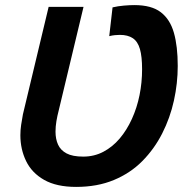

<svg xmlns="http://www.w3.org/2000/svg" viewBox="-20 -720 751 754"><path d="M279 14Q202 14 153.5 -13.5Q105 -41 82.5 -87.5Q60 -134 60 -189Q60 -209 63 -229.5Q66 -250 70 -271L171 -693H308L211 -288Q205 -265 201.5 -244Q198 -223 198 -203Q198 -174 208 -152Q218 -130 241.5 -117.5Q265 -105 307 -105Q350 -105 386 -124Q422 -143 450 -176Q478 -209 498 -253Q518 -297 528 -346.5Q538 -396 538 -448Q538 -498 529.5 -527.5Q521 -557 501.5 -570Q482 -583 451 -583Q442 -583 431.5 -582Q421 -581 409 -578L422 -691Q443 -696 466.5 -698Q490 -700 508 -700Q575 -700 611.5 -672Q648 -644 663 -591Q678 -538 678 -461Q678 -393 663 -325Q648 -257 617 -196Q586 -135 539 -87.5Q492 -40 427 -13Q362 14 279 14Z"/></svg>

Font: Ubuntu Sans
Style: Bold Italic
Weight: 700
Italic angle: -13.5°
Designer: Dalton Maag Ltd
Foundry: Dalton Maag Ltd
Version: Version 1.006